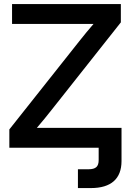

<svg xmlns="http://www.w3.org/2000/svg" viewBox="-20 -748 663 972"><path d="M27.3 0H479.5V62C479.5 94.7 465.8 108.9 427.7 108.9H374.5V204.1H440.4C542 204.1 595.2 157.2 595.2 67.4V-100.6H288.6H166.5C193.4 -131.8 219.2 -163.6 244.1 -195.3L591.8 -634.8V-727.5H41V-627H329.1H453.6C428.7 -598.1 404.8 -569.3 381.8 -540L27.3 -92.8Z"/></svg>

Font: Raveo Display Display Medium
Style: Regular
Weight: 500
Designer: Jakub Foglar, Rasmus Andersson (Inter)
Foundry: Jakubfoglar.com
Version: Version 1.100;Glyphs 3.2.3 (3260)